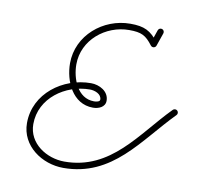

<svg xmlns="http://www.w3.org/2000/svg" viewBox="-69 -635 739 718"><g transform="rotate(10 301.0 -276.0)"><path d="M490.1 -563.7C483.8 -565.8 477 -562.5 474.8 -556.2C469.1 -539.7 463.4 -523.2 457.7 -506.7C455.6 -500.4 458.9 -493.6 465.2 -491.4C471.4 -489.2 478.3 -492.6 480.4 -498.8C480.4 -498.8 480.4 -498.8 480.4 -498.8C486.1 -515.4 491.8 -531.9 497.5 -548.4C499.7 -554.7 496.4 -561.5 490.1 -563.7ZM476.3 -493.2C481.6 -497.2 482.6 -504.7 478.7 -510C448 -550.4 423.6 -562.6 369.9 -562.6C267.2 -562.6 173.2 -484.2 173.2 -377.9C173.2 -310.9 208.4 -229.1 286.1 -229.1C307.1 -229.1 332.3 -238.5 332.3 -263.3C332.3 -299.2 295.7 -318.1 263.9 -318.1C157.8 -318.1 53.5 -242.7 53.5 -130C53.5 -43 135.2 12 216 12C402.2 12 485.4 -140.8 599 -256.1C603.7 -260.8 603.6 -268.4 598.9 -273C594.2 -277.7 586.6 -277.6 581.9 -272.9C473.9 -163.4 392.6 -12 216 -12C148.6 -12 77.5 -56.5 77.5 -130C77.5 -229.3 171.1 -294.1 263.9 -294.1C281.7 -294.1 308.3 -285 308.3 -263.3C308.3 -254.5 292.2 -253.1 286.1 -253.1C222.8 -253.1 197.2 -324.9 197.2 -377.9C197.2 -470.9 280.5 -538.6 369.9 -538.6C416.6 -538.6 433.7 -529.6 459.5 -495.5C463.5 -490.2 471 -489.2 476.3 -493.2Z"/></g></svg>

Font: FRB American Cursive Guidelines Light
Style: Italic
Weight: 300
Italic angle: -25°
Version: Version 2.0;Modular Font Editor K font №1